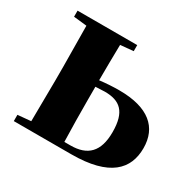

<svg xmlns="http://www.w3.org/2000/svg" viewBox="-124 -684 839 822"><g transform="rotate(30 295.0 -273.0)"><path d="M37 0H321C510 0 576 -73 576 -177C576 -279 508 -340 363 -340C332 -340 299 -338 266 -334C266 -388 267 -459 268 -510L332 -516V-546H37V-516L102 -509L104 -308V-238L102 -37L37 -31ZM266 -302 312 -304C387 -304 427 -271 427 -170C427 -73 383 -31 299 -31H269C267 -89 266 -180 266 -238Z"/></g></svg>

Font: Source Han Serif KR Heavy
Style: Regular
Weight: 900
Designer: Ryoko NISHIZUKA 西塚涼子 (kana & ideographs); Frank Grießhammer (Latin, Greek & Cyrillic); Wenlong ZHANG 张文龙 (bopomofo); San
Foundry: Adobe
Version: Version 2.001;hotconv 1.1.0;makeotfexe 2.6.0